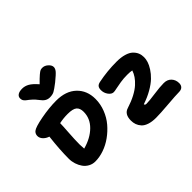

<svg xmlns="http://www.w3.org/2000/svg" viewBox="-200 -1284 1690 1690"><g transform="rotate(-45 645.0 -439.0)"><path d="M485.8 -949.2Q514.6 -949.2 538.8 -927.2Q563 -905.3 563 -881.8Q563 -863.8 547.9 -844.2Q532.7 -824.7 475.1 -777.8Q425.8 -739.7 404.3 -728.3Q382.8 -716.8 350.1 -716.8Q325.2 -716.8 305.7 -728.8Q286.1 -740.7 267.1 -767.1Q247.6 -793.5 225.1 -813.7Q202.6 -834 189.2 -843Q175.8 -852.1 166.5 -865Q157.2 -877.9 157.2 -896Q157.2 -918.9 176.5 -931.9Q195.8 -944.8 231 -944.8Q264.6 -944.8 295.9 -927Q327.1 -909.2 367.2 -862.8Q405.8 -902.3 428.5 -921.6Q451.2 -940.9 461.7 -945.1Q472.2 -949.2 485.8 -949.2ZM233.9 -35.2Q200.2 -35.2 171.6 -50.8Q143.1 -66.4 124.5 -92.3Q106 -118.2 95.5 -150.9Q85 -183.6 85 -217.8Q85 -331.1 102.1 -476.1Q70.8 -486.3 50.8 -507.8Q30.8 -529.3 30.8 -555.2Q30.8 -580.6 49.8 -598.1Q75.2 -619.6 178 -638.9Q280.8 -658.2 368.2 -658.2Q488.3 -658.2 556.2 -593.5Q624 -528.8 624 -423.8Q624 -360.4 600.3 -299.6Q576.7 -238.8 536.9 -191.9Q497.1 -145 447 -109.1Q397 -73.2 341.6 -54.2Q286.1 -35.2 233.9 -35.2ZM883.8 70.8Q834 70.8 798.3 58.8Q762.7 46.9 744.1 26.1Q725.6 5.4 717.3 -18.1Q709 -41.5 709 -68.8Q709 -148.4 768.1 -166Q829.6 -185.5 877 -210.4Q924.3 -235.4 954.3 -262.7Q984.4 -290 1002.4 -316.7Q1020.5 -343.3 1029.8 -372.1Q1010.7 -377 971.2 -377Q926.8 -377 886.2 -370.6Q845.7 -364.3 818.6 -358.2Q791.5 -352.1 779.8 -352.1Q753.9 -352.1 732.9 -380.6Q711.9 -409.2 711.9 -444.8Q711.9 -468.8 721.9 -482.7Q731.9 -496.6 757.8 -502Q870.1 -524.9 985.8 -524.9Q1041 -524.9 1081.5 -512.9Q1122.1 -501 1144 -480Q1166 -459 1176 -434.8Q1186 -410.6 1186 -381.8Q1186 -357.4 1177.5 -329.6Q1168.9 -301.8 1147.2 -267.8Q1125.5 -233.9 1093.3 -202.9Q1061 -171.9 1008.5 -141.6Q956.1 -111.3 891.1 -89.8Q894 -76.2 910.2 -76.2Q946.3 -76.2 1022.7 -87.2Q1099.1 -98.1 1147 -98.1Q1191.4 -98.1 1217.3 -70.3Q1243.2 -42.5 1243.2 -1Q1243.2 24.4 1228.5 38.8Q1213.9 53.2 1185.1 53.2Q1146.5 53.2 1040.5 62Q934.6 70.8 883.8 70.8ZM241.2 -238.8Q241.2 -216.8 244.1 -185.1Q346.2 -212.9 408.2 -274.2Q470.2 -335.4 470.2 -418Q470.2 -462.4 445.6 -483.2Q420.9 -503.9 356 -503.9Q303.7 -503.9 252.9 -493.2Q252.9 -463.9 247.1 -381.8Q241.2 -299.8 241.2 -238.8Z"/></g></svg>

Font: Shantell Sans Irregular
Style: Bold
Weight: 700
Designer: Stephen Nixon, Anya Danilova, Shantell Martin
Foundry: Arrow Type
Version: Version 1.006;[9816181b4]